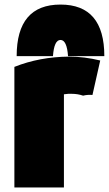

<svg xmlns="http://www.w3.org/2000/svg" viewBox="-20 -806 477 841"><path d="M283 -558Q349 -558 419 -541Q394 -429 385 -390Q364 -392 344 -387Q320 -395 296 -395Q279 -396 260 -393V15H43V-513Q153 -557 283 -558ZM437 -560H278Q273 -631 245 -631Q217 -631 212 -560H53Q53 -786 245 -786Q437 -786 437 -560Z"/></svg>

Font: Repo
Style: ExtraBlack
Weight: 1000
Designer: Stefan Peev
Foundry: Context Ltd
Version: Version 001.000